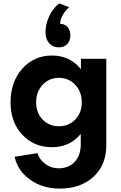

<svg xmlns="http://www.w3.org/2000/svg" viewBox="-20 -857 709 1127"><path d="M66 63 200 42Q212 81 246.5 106Q281 131 324 131Q382 131 418 93.5Q454 56 454 -10V-71Q390 7 285 7Q179 7 110.5 -66.5Q42 -140 42 -256Q42 -376 110.5 -453.5Q179 -531 285 -531Q391 -531 455 -451V-512H604V-6Q604 112 528.5 181Q453 250 330 250Q230 250 156.5 197.5Q83 145 66 63ZM326 -116Q384 -116 422 -155.5Q460 -195 460 -256Q460 -318 422 -359Q384 -400 326 -400Q268 -400 230 -359Q192 -318 192 -256Q192 -195 230 -155.5Q268 -116 326 -116ZM333 -717Q360 -717 376.5 -698Q393 -679 393 -649Q393 -617 374.5 -598Q356 -579 325 -579Q290 -579 268.5 -603.5Q247 -628 247 -668Q247 -716 270 -764Q293 -812 328 -837L386 -815Q363 -795 348 -768Q333 -741 333 -717Z"/></svg>

Font: Metropolitano
Style: Bold
Weight: 700
Designer: Fonts by Alex Slobzheninov & Chris M. Simpson / Changes by Cristiano Sobral
Foundry: Fonts by Alex Slobzheninov & Chris M. Simpson / Changes by Cristiano Sobral
Version: Version 1.00;August 30, 2020;FontCreator 13.0.0.2681 64-bit